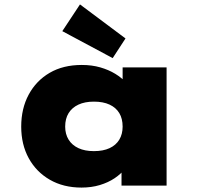

<svg xmlns="http://www.w3.org/2000/svg" viewBox="-20 -840 916 869"><path d="M349 9Q267 9 205.5 -26.5Q144 -62 110 -124Q76 -186 76 -267Q76 -349 110 -412Q144 -475 205 -510.5Q266 -546 350 -546Q396 -546 434 -535Q472 -524 501.5 -506Q531 -488 551.5 -465.5Q572 -443 580 -422L535 -417V-535H734V0H530V-142L573 -130Q567 -103 547.5 -78Q528 -53 499 -33.5Q470 -14 432 -2.5Q394 9 349 9ZM405 -156Q447 -156 476 -169.5Q505 -183 520 -208Q535 -233 535 -267Q535 -303 520 -328Q505 -353 476 -366.5Q447 -380 405 -380Q364 -380 335 -366.5Q306 -353 290.5 -328Q275 -303 275 -267Q275 -233 290.5 -208Q306 -183 335 -169.5Q364 -156 405 -156ZM490 -577 262 -699 342 -820 548 -666Z"/></svg>

Font: Lexend Giga Black
Style: Regular
Weight: 900
Designer: Bonnie Shaver-Troup, Thomas Jockin
Foundry: Lexend
Version: Version 1.007